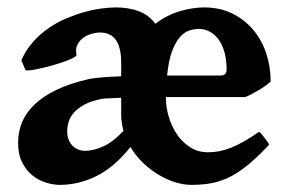

<svg xmlns="http://www.w3.org/2000/svg" viewBox="-20 -489 787 523"><path d="M521.5 -410.2Q509.8 -410.2 496.6 -406.2Q483.4 -402.3 471.2 -389.2Q459 -376 449.2 -350.8Q439.5 -325.7 435.1 -283.2H578.6Q588.9 -283.2 593 -286.9Q597.2 -290.5 597.2 -300.8Q597.2 -327.6 591.1 -348.1Q585 -368.7 574.7 -382.3Q564.5 -396 550.8 -403.1Q537.1 -410.2 521.5 -410.2ZM316.4 -132.3Q313.5 -143.1 311.8 -154.5Q310.1 -166 310.1 -178.2V-222.7Q292.5 -221.7 276.9 -221.2Q261.2 -220.7 256.8 -219.7Q228 -213.9 209.7 -203.9Q191.4 -193.8 181.2 -182.1Q170.9 -170.4 167 -157.2Q163.1 -144 163.1 -131.3Q163.1 -117.2 167.5 -107.2Q171.9 -97.2 178.7 -90.8Q185.5 -84.5 194.1 -81.3Q202.6 -78.1 210.9 -78.1Q232.9 -78.1 259 -89.1Q285.2 -100.1 316.4 -132.3ZM717.3 -267.1Q712.4 -262.2 704.1 -256.1Q695.8 -250 685.8 -244.1Q675.8 -238.3 665.8 -232.9Q655.8 -227.5 647.9 -224.6H432.1V-218.8Q432.1 -197.8 439.2 -172.6Q446.3 -147.5 460.4 -125.5Q474.6 -103.5 496.3 -88.9Q518.1 -74.2 546.9 -74.2Q562 -74.2 577.4 -77.1Q592.8 -80.1 609.4 -86.7Q626 -93.3 644.8 -104Q663.6 -114.7 685.5 -129.9Q688.5 -128.4 692.9 -123.3Q697.3 -118.2 701.4 -112.5Q705.6 -106.9 709 -102.1Q712.4 -97.2 713.4 -95.2Q684.1 -64 659.2 -43Q634.3 -22 609.9 -9Q585.4 3.9 559.3 9.3Q533.2 14.6 501 14.6Q480.5 14.6 457.5 7.6Q434.6 0.5 412.4 -12.7Q390.1 -25.9 370.1 -44.9Q350.1 -64 335.4 -88.4Q290.5 -32.7 241.9 -9Q193.4 14.6 143.1 14.6Q125.5 14.6 105.5 8.5Q85.4 2.4 68.6 -11Q51.8 -24.4 40.5 -46.4Q29.3 -68.4 29.3 -100.6Q29.3 -129.4 40 -155.8Q50.8 -182.1 74 -204.3Q97.2 -226.6 133.5 -244.1Q169.9 -261.7 221.2 -273.4Q227.5 -274.9 237.3 -276.1Q247.1 -277.3 258.8 -278.3Q270.5 -279.3 283.7 -280Q296.9 -280.8 310.1 -281.2V-318.4Q310.1 -340.8 305.9 -356.7Q301.8 -372.6 294.2 -382.1Q286.6 -391.6 276.1 -396Q265.6 -400.4 252.4 -400.4Q240.7 -400.4 228 -396.5Q215.3 -392.6 205.3 -384.8Q195.3 -377 190.2 -365.7Q185.1 -354.5 188.5 -339.8Q189 -336.4 180.2 -331.8Q171.4 -327.1 157.5 -322Q143.6 -316.9 126.5 -312Q109.4 -307.1 93.8 -303.5Q78.1 -299.8 65.9 -298.1Q53.7 -296.4 49.8 -297.4L38.1 -324.7Q50.3 -352.5 69.3 -374Q88.4 -395.5 111.3 -411.6Q134.3 -427.7 159.7 -438.5Q185.1 -449.2 209.5 -456.1Q233.9 -462.9 256.3 -465.8Q278.8 -468.8 295.4 -468.8Q330.1 -468.8 357.4 -458.7Q384.8 -448.7 403.3 -424.3Q435.5 -448.7 470.7 -458.7Q505.9 -468.8 535.6 -468.8Q578.6 -468.8 612.3 -452.4Q646 -436 669.4 -408.2Q692.9 -380.4 705.1 -343.8Q717.3 -307.1 717.3 -267.1Z"/></svg>

Font: Gentium Book Basic
Style: Bold
Weight: 700
Designer: J. Victor Gaultney and Annie Olsen
Foundry: SIL International
Version: Version 1.102; 2013; Maintenance release